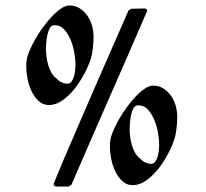

<svg xmlns="http://www.w3.org/2000/svg" viewBox="-20 -675 755 702"><path d="M460 -643 450 -637Q445 -625 430 -591.5Q415 -558 395 -511.5Q375 -465 350.5 -410Q326 -355 302 -298.5Q278 -242 255 -189.5Q232 -137 214.5 -95.5Q197 -54 186.5 -28.5Q176 -3 176 -2Q176 3 179.5 5Q183 7 187 7H231L241 1Q310 -159 379.5 -317Q449 -475 518 -635Q518 -644 508 -644ZM540 -362Q561 -362 577.5 -351.5Q594 -341 605.5 -324.5Q617 -308 622.5 -288Q628 -268 628 -249Q628 -233 626.5 -216Q625 -199 622 -183Q617 -159 602 -127.5Q587 -96 566 -67Q545 -38 518.5 -18Q492 2 465 2Q443 2 427 -13Q411 -28 401 -49.5Q391 -71 386.5 -94.5Q382 -118 382 -135Q382 -140 382 -146Q382 -152 383 -157Q384 -172 392.5 -193Q401 -214 414 -237Q427 -260 443 -282Q459 -304 476 -322Q493 -340 509.5 -351Q526 -362 540 -362ZM454 -202Q454 -190 456 -174.5Q458 -159 462.5 -143.5Q467 -128 475 -114.5Q483 -101 494 -94Q500 -86 511.5 -81Q523 -76 532 -76Q542 -76 548 -84.5Q554 -93 557 -104.5Q560 -116 561 -128Q562 -140 562 -147Q562 -163 558 -187.5Q554 -212 545 -234.5Q536 -257 521.5 -273.5Q507 -290 485 -290Q474 -290 468 -279Q462 -268 459 -253.5Q456 -239 455 -224Q454 -209 454 -202ZM234 -655Q255 -655 271.5 -644.5Q288 -634 299.5 -617.5Q311 -601 316.5 -581Q322 -561 322 -542Q322 -526 320.5 -509Q319 -492 316 -476Q311 -452 296 -420.5Q281 -389 260 -360Q239 -331 212.5 -311Q186 -291 159 -291Q137 -291 121 -306Q105 -321 95 -342.5Q85 -364 80.5 -387.5Q76 -411 76 -428Q76 -433 76 -439Q76 -445 77 -450Q78 -465 86.5 -486Q95 -507 108 -530Q121 -553 137 -575Q153 -597 170 -615Q187 -633 203.5 -644Q220 -655 234 -655ZM148 -495Q148 -483 150 -467.5Q152 -452 156.5 -436.5Q161 -421 169 -407.5Q177 -394 188 -387Q194 -379 205.5 -374Q217 -369 226 -369Q236 -369 242 -377.5Q248 -386 251 -397.5Q254 -409 255 -421Q256 -433 256 -440Q256 -456 252 -480.5Q248 -505 239 -527.5Q230 -550 215.5 -566.5Q201 -583 179 -583Q168 -583 162 -572Q156 -561 153 -546.5Q150 -532 149 -517Q148 -502 148 -495Z"/></svg>

Font: Hand Textur
Style: Regular
Weight: 400
Designer: F. H. Ehmcke um 1935
Foundry: Peter Wiegel
Version: Version 1.000